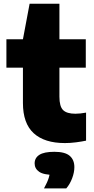

<svg xmlns="http://www.w3.org/2000/svg" viewBox="-20 -760 508 1034"><path d="M329.5 10.5Q219.5 10.5 161.5 -42.5Q103.5 -95.5 103.5 -205.5V-548.5L139.5 -740H300V-239.5Q300 -186.5 320 -167Q340 -147.5 386 -147.5Q399 -147.5 412.8 -149Q426.5 -150.5 443.5 -153.5V-2.5Q420 2.5 389.2 6.5Q358.5 10.5 329.5 10.5ZM14.5 -395.5V-548.5H442V-395.5ZM217 254.5Q236 220 243 196.2Q250 172.5 250 146.5L286.5 182H273.5Q215 182 190.8 165Q166.5 148 166.5 120Q166.5 90.5 191.8 74Q217 57.5 273 57.5Q330 57.5 355.2 79Q380.5 100.5 380.5 140Q380.5 168.5 368.5 200.2Q356.5 232 337 254.5Z"/></svg>

Font: Encode Sans SemiExpanded ExtraBold
Style: Regular
Weight: 800
Width: 6
Designer: Multiple Designers
Foundry: Impallari Type
Version: Version 3.002